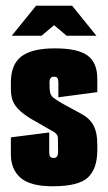

<svg xmlns="http://www.w3.org/2000/svg" viewBox="-20 -645 378 671"><path d="M164 6Q86 6 52 -23.5Q18 -53 18 -106V-165L152 -182V-114Q152 -108 153 -103Q154 -98 157.5 -95.5Q161 -93 168 -93Q176 -93 179.5 -98.5Q183 -104 183 -114Q183 -147 182.5 -162Q182 -177 165 -186Q156 -191 147 -196Q138 -201 129 -206.5Q120 -212 111 -217Q102 -222 93 -227Q59 -247 43 -264.5Q27 -282 22.5 -299Q18 -316 18 -333V-357Q18 -420 55 -448Q92 -476 172 -476Q252 -476 286 -451Q320 -426 320 -370V-323L184 -305V-356Q184 -366 181 -371.5Q178 -377 168 -377Q163 -377 159.5 -374.5Q156 -372 154.5 -367.5Q153 -363 153 -356Q153 -330 155.5 -320.5Q158 -311 167 -303Q171 -300 181 -293.5Q191 -287 210 -276.5Q229 -266 259 -250Q291 -234 305.5 -209Q320 -184 320 -140V-120Q320 -55 287 -24.5Q254 6 164 6ZM21 -520 106 -625H232L317 -520H213L169 -557L125 -520Z"/></svg>

Font: Smooch Sans Thin Black
Style: Regular
Weight: 900
Version: Version 1.010